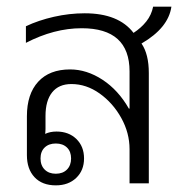

<svg xmlns="http://www.w3.org/2000/svg" viewBox="-20 -552 549 578"><path d="M148 6Q107 6 84 -18.5Q61 -43 61 -85V-202Q61 -269 95 -306Q129 -343 191 -343Q241 -343 288.5 -312Q336 -281 368 -225H370V-337Q370 -467 226 -467Q143 -467 58 -423V-473Q96 -491 142.5 -501.5Q189 -512 235 -512Q337 -512 382 -453Q405 -468 420.5 -487.5Q436 -507 441 -532H496Q487 -468 406 -421Q428 -389 428 -332V0H370V-103Q370 -152 345 -197Q320 -242 280 -270.5Q240 -299 195 -299Q157 -299 137 -274Q117 -249 117 -203V-165Q117 -157 116 -149Q131 -156 150 -156Q187 -156 210 -133.5Q233 -111 233 -75Q233 -39 209.5 -16.5Q186 6 148 6ZM148 -29Q169 -29 181.5 -41.5Q194 -54 194 -75Q194 -96 181.5 -108Q169 -120 148 -120Q127 -120 114.5 -108Q102 -96 102 -75Q102 -54 114.5 -41.5Q127 -29 148 -29Z"/></svg>

Font: Noto Sans Thai Looped UI Light
Style: Regular
Weight: 300
Designer: Cadson Demak Team
Foundry: Cadson Demak Co., Ltd.
Version: Version 1.000